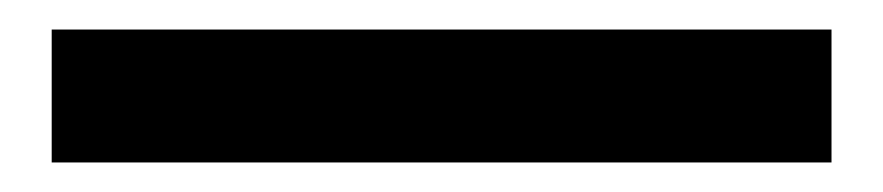

<svg xmlns="http://www.w3.org/2000/svg" viewBox="-20 -20 598 130"><path d="M15 90V0H543V90Z"/></svg>

Font: Nunito Sans 7pt SemiExpanded
Style: Bold
Weight: 700
Width: 6
Designer: Vernon Adams
Foundry: Vernon Adams
Version: Version 3.101;gftools[0.9.27]